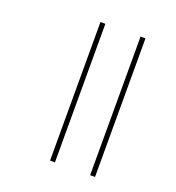

<svg xmlns="http://www.w3.org/2000/svg" viewBox="-117 -716 743 810"><g transform="rotate(20 255.0 -311.0)"><path d="M377 0V-622H399V0ZM197 0V-622H219V0Z"/></g></svg>

Font: Noto Sans Bengali SemiCondensed Thin
Style: Regular
Weight: 100
Width: 4
Designer: Joana Ranito - Universal Thirst; Jelle Bosma - Monotype Design Team
Foundry: Universal Thirst ehf.
Version: Version 3.000; ttfautohint (v1.8.4.7-5d5b)